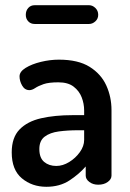

<svg xmlns="http://www.w3.org/2000/svg" viewBox="-20 -709 499 737"><path d="M158 8Q103 8 64 -24.5Q25 -57 25 -124Q25 -181 55 -212Q85 -243 137.5 -255Q190 -267 259 -267H303V-285Q303 -311 293.5 -335.5Q284 -360 262.5 -376.5Q241 -393 204 -393Q167 -393 147 -386Q127 -379 115 -371Q103 -363 93 -363Q75 -363 65 -380.5Q55 -398 55 -416Q55 -434 78.5 -448.5Q102 -463 137 -471.5Q172 -480 206 -480Q280 -480 324 -452.5Q368 -425 388 -381Q408 -337 408 -286V-35Q408 -21 393.5 -10.5Q379 0 357 0Q337 0 323 -10.5Q309 -21 309 -35V-70Q283 -40 246 -16Q209 8 158 8ZM196 -72Q221 -72 245.5 -87Q270 -102 286.5 -125Q303 -148 303 -172V-209H278Q240 -209 206 -204.5Q172 -200 151.5 -184.5Q131 -169 131 -137Q131 -103 149.5 -87.5Q168 -72 196 -72ZM113 -617Q98 -617 88.5 -627Q79 -637 79 -652Q79 -668 88.5 -678.5Q98 -689 113 -689H322Q335 -689 346 -678.5Q357 -668 357 -652Q357 -637 346 -627Q335 -617 322 -617Z"/></svg>

Font: Dosis SemiBold
Style: Regular
Weight: 600
Designer: EdgarTolentino, PabloImpallari, IginoMarini
Foundry: EdgarTolentino, PabloImpallari, IginoMarini
Version: Version 3.001; ttfautohint (v1.8.2)